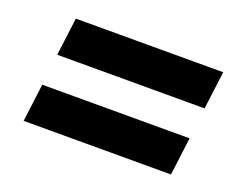

<svg xmlns="http://www.w3.org/2000/svg" viewBox="-68 -595 761 600"><g transform="rotate(20 313.0 -295.0)"><path d="M79 -347 95 -473H585L569 -347ZM51 -117 67 -243H557L541 -117Z"/></g></svg>

Font: Inclusive Sans
Style: Italic
Weight: 400
Italic angle: -7°
Designer: Olivia King
Foundry: Olivia King
Version: Version 2.004